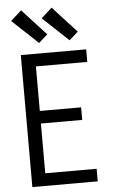

<svg xmlns="http://www.w3.org/2000/svg" viewBox="-64 -1024 627 1065"><g transform="rotate(-5 250.0 -491.0)"><path d="M72 0V-735H436V-665H150V-417H380V-347H150V-70H436V0ZM349 -793 205 -928 265 -982 398 -837ZM179 -793 35 -928 95 -982 228 -837Z"/></g></svg>

Font: Zed Mono
Style: Regular
Weight: 400
Monospace: yes
Designer: Belleve Invis
Foundry: Belleve Invis
Version: Version 1.0.0; ttfautohint (v1.8.4)